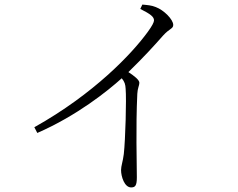

<svg xmlns="http://www.w3.org/2000/svg" viewBox="-20 -779 1040 839"><path d="M593 -740C639 -717 653 -705 653 -690C653 -682 645 -666 626 -640C557 -545 391 -369 130 -223L143 -198C317 -274 451 -382 512 -437C525 -421 528 -410 529 -391C533 -347 528 -168 521 -106C517 -73 509 -54 509 -36C509 -7 524 40 553 40C571 40 578 32 578 -4C578 -66 573 -221 580 -369C581 -393 589 -406 589 -417C589 -430 567 -447 541 -464C608 -529 657 -583 693 -624C721 -655 737 -653 737 -670C737 -694 696 -735 661 -748C642 -756 623 -757 602 -759Z"/></svg>

Font: Noto Serif SC Light
Style: Regular
Weight: 300
Designer: Ryoko NISHIZUKA 西塚涼子 (kana & ideographs); Frank Grießhammer (Latin, Greek & Cyrillic); Wenlong ZHANG 张文龙 (bopomofo); San
Foundry: Adobe
Version: Version 2.001;hotconv 1.1.0;makeotfexe 2.6.0